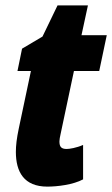

<svg xmlns="http://www.w3.org/2000/svg" viewBox="-20 -684 417 714"><path d="M156 10C193 10 252 3 289 -17V-145C264 -134 238 -130 228 -130C208 -130 201 -138 201 -158C201 -165 203 -175 205 -184L255 -420H349L377 -553H283L307 -664H194L138 -548L62 -503L45 -420H95L50 -207C42 -169 39 -143 39 -119C39 -45 69 10 156 10Z"/></svg>

Font: Noto Sans ExtraCondensed Black
Style: Italic
Weight: 900
Width: 2
Italic angle: -12°
Designer: Monotype Design Team
Foundry: Monotype Imaging Inc.
Version: Version 2.013